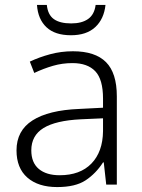

<svg xmlns="http://www.w3.org/2000/svg" viewBox="-20 -815 576 779"><path d="M276 -607Q366 -607 410 -563Q454 -519 454 -424V-66H411L401 -156H398Q369 -111 327.5 -83.5Q286 -56 212 -56Q135 -56 91 -94.5Q47 -133 47 -205Q47 -285 112 -326.5Q177 -368 301 -373L398 -378V-415Q398 -493 366.5 -526Q335 -559 274 -559Q233 -559 195 -548Q157 -537 119 -519L101 -565Q139 -583 183.5 -595Q228 -607 276 -607ZM308 -331Q206 -326 156.5 -295.5Q107 -265 107 -205Q107 -155 137.5 -129.5Q168 -104 222 -104Q305 -104 351 -151.5Q397 -199 398 -283V-335ZM408 -795Q402 -738 366.5 -705Q331 -672 268 -672Q203 -672 168.5 -704.5Q134 -737 130 -795H170Q174 -755 198.5 -737.5Q223 -720 269 -720Q312 -720 337.5 -738Q363 -756 368 -795Z"/></svg>

Font: Noto Sans Malayalam UI Light
Style: Regular
Weight: 300
Designer: Jelle Bosma - Monotype Design Team
Foundry: Monotype Imaging Inc.
Version: Version 2.104; ttfautohint (v1.8.4.7-5d5b)